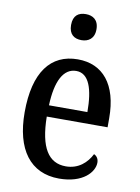

<svg xmlns="http://www.w3.org/2000/svg" viewBox="-86 -817 646 886"><g transform="rotate(10 236.5 -374.5)"><path d="M244 -637C276 -637 304 -654 304 -698C304 -743 276 -759 244 -759C210 -759 185 -743 185 -698C185 -654 210 -637 244 -637ZM253 10C365 10 415 -49 415 -93C415 -112 405 -124 393 -129C372 -87 333 -51 274 -51C193 -51 150 -116 148 -262H433V-305C433 -463 361 -547 244 -547C117 -547 44 -452 44 -264C44 -90 118 10 253 10ZM329 -315H149C153 -429 186 -493 246 -493C306 -493 329 -422 329 -315Z"/></g></svg>

Font: Noto Serif Bengali Condensed Medium
Style: Regular
Weight: 500
Width: 3
Designer: Juan Bruce, Universal Thirst, Indian Type Foundry and the Monotype Design Team.
Foundry: Monotype Imaging Inc.
Version: Version 2.003